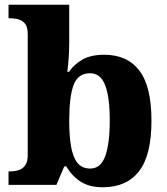

<svg xmlns="http://www.w3.org/2000/svg" viewBox="-20 -780 703 810"><path d="M414 10Q356 10 319 -14.5Q282 -39 260 -78H251L218 0H16V-57H23Q41 -57 58 -62Q75 -67 86 -82Q97 -97 97 -127V-636Q97 -665 86.5 -679Q76 -693 59 -698Q42 -703 20 -703H16V-760H272V-594Q272 -578 271 -556Q270 -534 268 -513Q266 -492 264 -477H271Q292 -508 327.5 -528.5Q363 -549 420 -549Q517 -549 568 -482Q619 -415 619 -271Q619 -125 566.5 -57.5Q514 10 414 10ZM361 -69Q405 -69 424 -121.5Q443 -174 443 -272Q443 -371 423.5 -421Q404 -471 360 -471Q309 -471 290.5 -421.5Q272 -372 272 -271Q272 -206 280 -161Q288 -116 307 -92.5Q326 -69 361 -69Z"/></svg>

Font: Noto Serif Gujarati ExtraBold
Style: Regular
Weight: 800
Version: Version 2.102